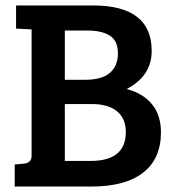

<svg xmlns="http://www.w3.org/2000/svg" viewBox="-20 -685 642 705"><path d="M39 -665H321Q537 -665 537 -498Q537 -406 445 -358Q504 -343 537.5 -303Q571 -263 571 -199Q571 -102 505.5 -51Q440 0 315 0H34V-81L67 -84Q96 -87 96 -112V-577L39 -580ZM218 -303V-94H312Q442 -94 442 -200Q442 -250 409.5 -276.5Q377 -303 317 -303ZM218 -573V-392H292Q354 -392 383.5 -417.5Q413 -443 413 -489Q413 -535 383.5 -554Q354 -573 299 -573Z"/></svg>

Font: Bree Serif
Style: Regular
Weight: 400
Designer: Veronika Burian, Jos Scaglione
Foundry: TypeTogether
Version: Version 1.001